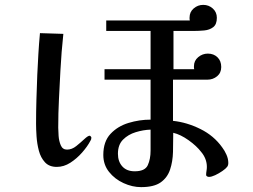

<svg xmlns="http://www.w3.org/2000/svg" viewBox="-20 -745 1040 788"><path d="M598 -213Q568 -212 537 -202.5Q506 -193 485 -172Q464 -151 464 -114Q464 -82 482 -62Q500 -42 533 -42Q575 -42 586.5 -67Q598 -92 598 -127ZM355 -180Q355 -176 354 -173Q353 -170 351 -167Q339 -144 317 -119Q295 -94 268.5 -77Q242 -60 213 -60Q182 -60 164.5 -79Q147 -98 139.5 -126.5Q132 -155 130 -185Q128 -215 128 -237Q128 -287 129.5 -337.5Q131 -388 133 -438Q135 -481 137.5 -523.5Q140 -566 144 -609L240 -606Q236 -569 233 -531.5Q230 -494 228 -456Q225 -398 222 -339Q219 -280 219 -221Q219 -209 220.5 -187.5Q222 -166 229.5 -148.5Q237 -131 255 -131Q275 -131 293 -145.5Q311 -160 326 -174Q341 -188 348 -188Q350 -188 352.5 -185Q355 -182 355 -180ZM917 -76Q917 -66 912 -60Q907 -53 892.5 -43Q878 -33 863 -26Q848 -19 838 -19Q834 -19 830 -21Q826 -23 826 -27Q826 -35 827.5 -43.5Q829 -52 829 -60Q829 -77 823 -92.5Q817 -108 806 -121Q787 -146 754 -169.5Q721 -193 691 -200Q691 -161 690 -121.5Q689 -82 678 -49Q667 -16 639.5 3.5Q612 23 559 23Q523 23 487 6.5Q451 -10 427.5 -39.5Q404 -69 404 -109Q404 -164 433.5 -195.5Q463 -227 507.5 -240.5Q552 -254 598 -254V-418H409V-461H598V-618H416V-661H759Q758 -664 758 -667Q758 -670 758 -673Q758 -696 775 -710.5Q792 -725 814 -725Q837 -725 853.5 -710Q870 -695 870 -672Q870 -645 855 -633.5Q840 -622 818 -620Q796 -618 775 -618H692V-461H777Q776 -464 776 -467Q776 -470 776 -473Q776 -496 793.5 -510.5Q811 -525 833 -525Q857 -525 872.5 -510Q888 -495 888 -470Q888 -446 871 -432Q854 -418 831 -418H690V-249Q747 -243 802.5 -215.5Q858 -188 892 -140Q902 -127 909.5 -110Q917 -93 917 -76Z"/></svg>

Font: Kaisei Opti Medium
Style: Regular
Weight: 500
Designer: Font-Kai, 金井和夫
Foundry: KAZUO KANAI
Version: Version 5.003